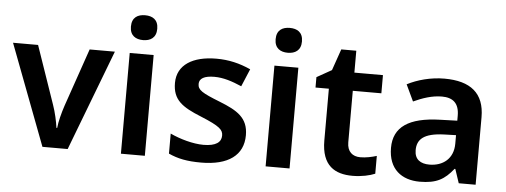

<svg xmlns="http://www.w3.org/2000/svg" viewBox="-50 -886 2718 1031"><g transform="rotate(5 1309.0 -371.0)"><path d="M206 0H342L549 -543H413L305 -230C292 -191 279 -142 276 -108H272C268 -140 257 -191 243 -230L135 -543H0Z M694 -752C655 -752 623 -735 623 -685C623 -636 655 -618 694 -618C733 -618 765 -636 765 -685C765 -735 733 -752 694 -752ZM758 -543H629V0H758Z M1289 -157C1289 -251 1230 -286 1134 -324C1035 -363 1012 -377 1012 -410C1012 -439 1039 -455 1093 -455C1143 -455 1190 -439 1241 -417L1281 -512C1221 -539 1163 -553 1096 -553C969 -553 885 -502 885 -404C885 -313 936 -278 1040 -236C1145 -193 1162 -175 1162 -144C1162 -109 1134 -86 1066 -86C1010 -86 939 -106 886 -131V-23C936 0 986 10 1062 10C1208 10 1289 -49 1289 -157Z M1474 -752C1435 -752 1403 -735 1403 -685C1403 -636 1435 -618 1474 -618C1513 -618 1545 -636 1545 -685C1545 -735 1513 -752 1474 -752ZM1538 -543H1409V0H1538Z M1911 -93C1869 -93 1840 -117 1840 -167V-445H1994V-543H1840V-661H1759L1719 -546L1639 -501V-445H1711V-166C1711 -29 1784 10 1878 10C1926 10 1971 0 1999 -12V-108C1973 -100 1942 -93 1911 -93Z M2325 -553C2251 -553 2179 -533 2125 -505L2167 -416C2215 -438 2266 -456 2320 -456C2378 -456 2413 -429 2413 -361V-334L2320 -331C2153 -326 2071 -271 2071 -158C2071 -43 2143 10 2240 10C2331 10 2374 -16 2421 -75H2425L2450 0H2541V-364C2541 -493 2466 -553 2325 -553ZM2348 -254 2413 -256V-210C2413 -129 2357 -86 2284 -86C2236 -86 2204 -107 2204 -157C2204 -215 2239 -250 2348 -254Z"/></g></svg>

Font: Noto Kufi Arabic SemiBold
Style: Regular
Weight: 600
Designer: Monotype Design Team, David Williams, Khaled Hosny
Foundry: Google LLC
Version: Version 2.109